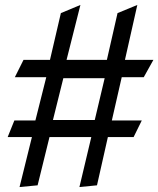

<svg xmlns="http://www.w3.org/2000/svg" viewBox="-20 -754 640 776"><path d="M59 2 109 -200H11L38 -267H123L167 -442H40L75 -512H182L226 -701L305 -734L249 -512H412L455 -701L535 -734L485 -512H600L561 -442H472L432 -267H553L520 -200H416L372 -5L301 2L349 -200H180L132 -5ZM194 -269H363L403 -438H236Z"/></svg>

Font: Wittgenstein-Italic Regular
Style: Italic
Weight: 400
Italic angle: -11°
Designer: Jörg Drees
Foundry: Jörg Drees
Version: Version 1.000; ttfautohint (v1.8.4.7-5d5b)